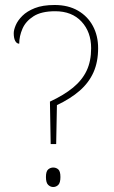

<svg xmlns="http://www.w3.org/2000/svg" viewBox="-20 -744 455 769"><path d="M180 -337Q236 -363 272.5 -393Q309 -423 327 -461Q345 -499 345 -551Q345 -616 306.5 -657.5Q268 -699 201 -699Q146 -699 114.5 -679Q83 -659 70 -629Q57 -599 57 -569Q47 -569 41 -580Q35 -591 35 -611Q35 -624 43 -643Q51 -662 69.5 -680.5Q88 -699 119.5 -711.5Q151 -724 199 -724Q253 -724 292 -701.5Q331 -679 352 -640Q373 -601 373 -551Q373 -496 354.5 -454.5Q336 -413 299.5 -381Q263 -349 208 -323L205 -167H183ZM193 5Q182 5 173 -3.5Q164 -12 164 -35Q164 -58 173 -65.5Q182 -73 193 -73Q205 -73 213.5 -65.5Q222 -58 222 -35Q222 -12 213.5 -3.5Q205 5 193 5Z"/></svg>

Font: Noto Serif Ethiopic Thin
Style: Regular
Weight: 250
Version: Version 2.102